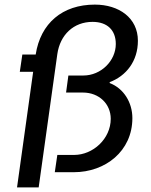

<svg xmlns="http://www.w3.org/2000/svg" viewBox="-20 -748 654 834"><path d="M392 -728C251 -728 156 -647 135 -511H77L66 -436H124L54 66H148L229 -513C241 -597 300 -653 382 -653C446 -653 483 -617 483 -557C483 -484 419 -420 342 -420H277L267 -346H340C411 -346 461 -296 461 -232C461 -145 384 -75 302 -75H229L218 0H301C437 0 555 -91 555 -235C555 -303 517 -364 457 -387L456 -391C528 -418 579 -482 579 -571C579 -670 497 -728 392 -728Z"/></svg>

Font: Chivo
Style: Italic
Weight: 400
Italic angle: -8°
Designer: Hector Gatti
Foundry: Omnibus-Type
Version: Version 1.003;PS 001.003;hotconv 1.0.70;makeotf.lib2.5.58329